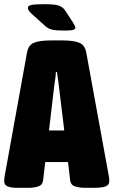

<svg xmlns="http://www.w3.org/2000/svg" viewBox="-26 -895 542 917"><path d="M56 2Q26 2 10 -5Q-6 -12 -6 -30Q-6 -42 -3 -58L103 -644Q109 -679 135.5 -690.5Q162 -702 220 -702H269Q327 -702 353.5 -690.5Q380 -679 386 -644L493 -58Q496 -42 496 -30Q496 -12 479 -5Q462 2 424 2H379Q354 2 333 -4.5Q312 -11 309 -34L299 -121H190L180 -34Q177 -11 156.5 -4.5Q136 2 112 2ZM233 -485 208 -272H281L255 -485Q254 -499 251 -516Q248 -533 246 -551H241Q240 -533 237.5 -516Q235 -499 233 -485ZM282 -749Q243 -749 224.5 -753Q206 -757 192 -769L134 -821Q118 -835 112.5 -843Q107 -851 107 -857Q107 -868 125 -871.5Q143 -875 188 -875Q234 -875 254 -868.5Q274 -862 285 -845L321 -790Q334 -769 334 -763Q334 -757 325.5 -753Q317 -749 282 -749Z"/></svg>

Font: Asap Condensed Black
Style: Regular
Weight: 900
Width: 3
Designer: Pablo Cosgaya
Foundry: Omnibus-Type
Version: Version 3.001; ttfautohint (v1.8.4.7-5d5b)